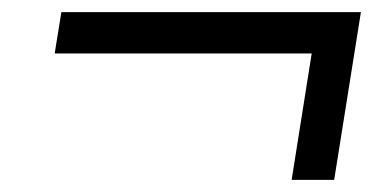

<svg xmlns="http://www.w3.org/2000/svg" viewBox="-20 -443 640 316"><path d="M460 -147 493 -355H70L81 -423H574L530 -147Z"/></svg>

Font: Mulish Medium
Style: Italic
Weight: 500
Italic angle: -9°
Designer: Vernon Adams
Foundry: Vernon Adams
Version: Version 3.603; ttfautohint (v1.8.3)